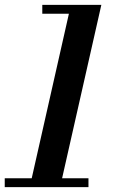

<svg xmlns="http://www.w3.org/2000/svg" viewBox="-22 -770 507 790"><path d="M-2.5 -36.5H108.5L261.5 -713.5H152V-750H395L233.5 -36.5H342V0H-2.5Z"/></svg>

Font: Bodoni* 06pt Medium
Style: Italic
Weight: 500
Italic angle: -13°
Version: Version 2.3